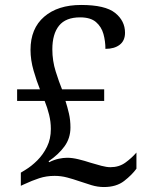

<svg xmlns="http://www.w3.org/2000/svg" viewBox="-20 -744 599 774"><path d="M399 10Q374 10 349 2.5Q324 -5 298 -14Q275 -22 250.5 -28.5Q226 -35 200 -35Q167 -35 138 -25.5Q109 -16 77 -1L64 5V-48L82 -59Q107 -74 130.5 -97.5Q154 -121 169.5 -152.5Q185 -184 185 -224Q185 -253 178 -281.5Q171 -310 160 -337H49V-384H141Q128 -416 115.5 -459Q103 -502 103 -543Q103 -629 158 -676.5Q213 -724 307 -724Q404 -724 444 -692Q484 -660 484 -612Q484 -580 462.5 -563.5Q441 -547 405 -547Q405 -578 397 -607Q389 -636 367 -655Q345 -674 303 -674Q245 -674 218 -640.5Q191 -607 191 -545Q191 -499 204.5 -456Q218 -413 230 -384H400V-337H244Q252 -312 258 -286Q264 -260 264 -230Q264 -187 240 -154Q216 -121 176 -94L178 -90Q198 -100 216.5 -104Q235 -108 251 -108Q271 -108 296 -102Q321 -96 345 -88Q368 -81 389 -75.5Q410 -70 425 -70Q460 -70 485.5 -88.5Q511 -107 530 -129V-64Q512 -39 480.5 -14.5Q449 10 399 10Z"/></svg>

Font: Noto Serif Makasar
Style: Regular
Weight: 400
Designer: Sérgio Martins
Version: Version 1.001; ttfautohint (v1.8.4.7-5d5b)